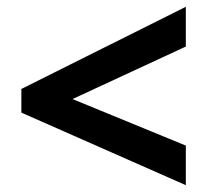

<svg xmlns="http://www.w3.org/2000/svg" viewBox="-20 -645 611 566"><path d="M527.8 -99.1 43 -313V-382.8L527.8 -625V-507.8L193.8 -353L527.8 -215.8Z"/></svg>

Font: Sahel FD
Style: Bold-FD
Weight: 700
Foundry: Saber Rastikerdar (saber.rastikerdar@gmail.com)
Version: Version 3.3.0